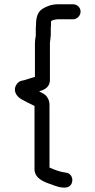

<svg xmlns="http://www.w3.org/2000/svg" viewBox="-20 -732 445 896"><path d="M143 -530V-373L129 -369C118 -365 104 -362 94 -358L84 -356C73 -354 63 -348 56 -336C39 -308 58 -282 78 -270C94 -261 117 -249 134 -241C135 -241 137 -240 141 -238V57C141 100 184 117 218 128L234 134C252 141 287 150 304 137C328 118 319 78 289 74C258 70 237 61 211 50V-242C211 -255 208 -267 201 -277C192 -292 179 -297 163 -305L166 -307C192 -314 213 -329 213 -359V-530C213 -534 213 -537 214 -540L216 -558C217 -565 217 -572 217 -579V-596C217 -601 217 -607 218 -614V-631C218 -638 241 -642 250 -642H321C340 -642 356 -659 356 -678C356 -697 340 -712 321 -712H250C220 -712 196 -702 177 -690C155 -675 148 -650 148 -614C147 -607 147 -601 147 -596V-565C145 -554 143 -542 143 -530Z"/></svg>

Font: Electronic
Style: Bd
Weight: 700
Version: Version 1.011